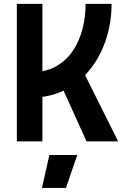

<svg xmlns="http://www.w3.org/2000/svg" viewBox="-20 -713 626 968"><path d="M134.8 -220.7 143.6 -350.1Q212.9 -350.1 263.4 -378.9Q314 -407.7 346.9 -456.5Q379.9 -505.4 395.8 -566.7Q411.6 -627.9 411.6 -693.4H542.5Q542.5 -601.1 515.1 -516.1Q487.8 -431.2 435.3 -364.5Q382.8 -297.9 307.1 -259.3Q231.4 -220.7 134.8 -220.7ZM64.9 0V-693.4H193.8V0ZM416.5 0 277.3 -307.1 397.5 -356.9 575.7 0ZM191.4 234.4 229 68.4H369.6L312.5 234.4Z"/></svg>

Font: Cascadia Mono PL
Style: Regular
Weight: 400
Monospace: yes
Designer: Aaron Bell
Foundry: Saja Typeworks
Version: Version 2102.003